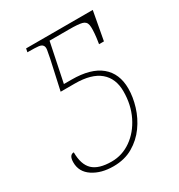

<svg xmlns="http://www.w3.org/2000/svg" viewBox="-172 -829 887 953"><g transform="rotate(-30 271.5 -352.0)"><path d="M202 10Q132 10 85 -21Q38 -52 38 -106Q38 -149 65 -149Q65 -79 98.5 -47Q132 -15 206 -15Q267 -15 318 -51Q369 -87 399.5 -149Q430 -211 430 -288Q430 -362 382.5 -402Q335 -442 240 -442H159L196 -610Q202 -639 204.5 -655.5Q207 -672 201 -680Q195 -690 176.5 -692Q158 -694 123 -694H114L118 -714H500L470 -551H442Q444 -564 445 -571Q446 -578 447 -585Q453 -635 449 -656.5Q445 -678 423 -683.5Q401 -689 352 -689H238L192 -467H236Q346 -467 402 -420.5Q458 -374 458 -288Q458 -240 442 -187.5Q426 -135 394 -90.5Q362 -46 314 -18Q266 10 202 10Z"/></g></svg>

Font: Noto Serif Thin
Style: Italic
Weight: 100
Italic angle: -12°
Designer: Monotype Design Team
Foundry: Monotype Imaging Inc.
Version: Version 2.014; ttfautohint (v1.8.4.7-5d5b)